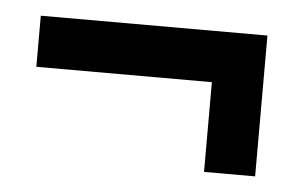

<svg xmlns="http://www.w3.org/2000/svg" viewBox="-30 -428 461 292"><g transform="rotate(5 200.0 -281.5)"><path d="M290 -311H22V-389H368V-174H290Z"/></g></svg>

Font: kids-team
Style: team
Weight: 400
Designer: Ryoichi Tsunekawa, Thomas Gollenia, Laura Emeder
Foundry: Ryoichi Tsunekawa, Thomas Gollenia, Laura Emeder
Version: Version 2.000